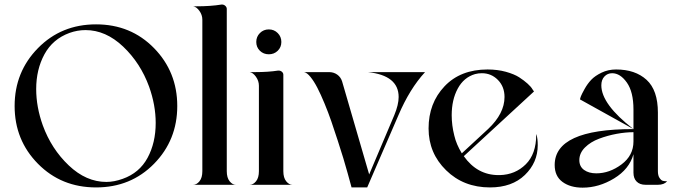

<svg xmlns="http://www.w3.org/2000/svg" viewBox="-20 -820 3005 852"><path d="M148.4 -606.4Q252 -711.9 406.2 -711.9Q560.5 -711.9 663.6 -606.4Q766.6 -501 766.6 -349.6Q766.6 -198.2 663.6 -93.3Q560.5 11.7 406.2 11.7Q252 11.7 148.4 -93.3Q44.9 -198.2 44.9 -349.6Q44.9 -501 148.4 -606.4ZM524.4 -26.4Q598.6 -52.7 634.8 -119.6Q670.9 -186.5 670.9 -274.4Q670.9 -353.5 641.6 -435.5Q603.5 -540 526.4 -613.3Q449.2 -686.5 359.4 -686.5Q323.2 -686.5 288.1 -673.8Q213.9 -646.5 177.2 -579.1Q140.6 -511.7 140.6 -424.8Q140.6 -345.7 169.9 -263.7Q208 -159.2 285.2 -85.9Q362.3 -12.7 452.1 -12.7Q486.3 -12.7 524.4 -26.4Z M986.3 -60.5Q986.3 -31.2 999 -15.6Q1011.7 0 1026.4 0H836.9Q852.5 0 865.2 -15.6Q877.9 -31.2 877.9 -60.5V-732.4Q877.9 -753.9 864.7 -772Q851.6 -790 836.9 -792H851.6Q915 -792 962.9 -799.8H965.8Q973.6 -799.8 980 -793.9Q986.3 -788.1 986.3 -780.3Z M1133.3 -594.7Q1117.2 -610.4 1117.2 -633.8Q1117.2 -657.2 1133.3 -673.3Q1149.4 -689.5 1172.9 -689.5Q1196.3 -689.5 1212.4 -673.3Q1228.5 -657.2 1228.5 -633.8Q1228.5 -610.4 1212.4 -594.7Q1196.3 -579.1 1172.9 -579.1Q1149.4 -579.1 1133.3 -594.7ZM1237.3 -60.5Q1237.3 -31.2 1250 -15.6Q1262.7 0 1277.3 0H1087.9Q1103.5 0 1116.2 -15.6Q1128.9 -31.2 1128.9 -60.5V-439.5Q1128.9 -460.9 1115.7 -479.5Q1102.5 -498 1087.9 -500H1112.3Q1170.9 -500 1213.9 -506.8H1216.8Q1224.6 -506.8 1231 -501.5Q1237.3 -496.1 1237.3 -488.3Z M1866.2 -500Q1797.9 -425.8 1748 -308.6L1609.4 11.7H1540Q1538.1 4.9 1535.2 -5.9Q1532.2 -16.6 1522.9 -50.8Q1513.7 -85 1503.4 -118.2Q1493.2 -151.4 1478.5 -196.8Q1463.9 -242.2 1450.2 -281.7Q1436.5 -321.3 1419.9 -361.3Q1403.3 -401.4 1388.2 -430.7Q1373 -460 1357.4 -479Q1341.8 -498 1329.1 -500H1440.4Q1460.9 -500 1476.6 -488.8Q1492.2 -477.5 1498 -459L1618.2 -45.9L1729.5 -308.6Q1749 -355.5 1749 -389.6Q1749 -485.4 1612.3 -500Z M2360.4 -223.6Q2366.2 -205.1 2366.2 -175.8Q2366.2 -98.6 2309.1 -43.5Q2252 11.7 2154.3 11.7Q2037.1 11.7 1959.5 -64.5Q1881.8 -140.6 1881.8 -250Q1881.8 -362.3 1952.6 -437Q2023.4 -511.7 2143.6 -511.7Q2187.5 -511.7 2224.6 -501.5Q2261.7 -491.2 2283.7 -477.1Q2305.7 -462.9 2321.3 -448.7Q2336.9 -434.6 2342.8 -423.8L2349.6 -414.1L2038.1 -127Q2097.7 -43 2192.4 -43H2198.2Q2266.6 -44.9 2313 -90.8Q2359.4 -136.7 2359.4 -221.7V-223.6ZM2087.9 -491.2Q2038.1 -476.6 2011.2 -426.8Q1984.4 -377 1984.4 -308.6Q1984.4 -263.7 1996.1 -217.8Q2004.9 -179.7 2029.3 -139.6L2146.5 -248Q2218.8 -316.4 2218.8 -389.6Q2218.8 -435.5 2189.5 -465.3Q2160.2 -495.1 2118.2 -495.1Q2102.5 -495.1 2087.9 -491.2Z M2791 -192.4Q2791 -192.4 2791 -233.4Q2755.9 -233.4 2716.3 -226.1Q2676.8 -218.8 2638.7 -204.6Q2600.6 -190.4 2575.7 -165.5Q2550.8 -140.6 2550.8 -109.4Q2550.8 -81.1 2571.8 -65.9Q2592.8 -50.8 2626 -50.8Q2684.6 -50.8 2737.8 -90.3Q2791 -129.9 2791 -192.4ZM2791 -334Q2791 -412.1 2761.7 -453.6Q2732.4 -495.1 2696.3 -495.1Q2675.8 -495.1 2662.1 -480.5Q2648.4 -465.8 2648.4 -441.4Q2648.4 -357.4 2791 -247.1L2553.7 -378.9Q2554.7 -384.8 2558.1 -393.6Q2561.5 -402.3 2574.2 -425.3Q2586.9 -448.2 2603.5 -465.8Q2620.1 -483.4 2649.4 -497.6Q2678.7 -511.7 2713.9 -511.7Q2798.8 -511.7 2849.1 -465.8Q2899.4 -419.9 2899.4 -320.3V-60.5Q2899.4 -41 2906.7 -30.3Q2914.1 -19.5 2921.4 -17.6Q2928.7 -15.6 2940.4 -15.6Q2926.8 0 2899.4 0H2844.7Q2819.3 0 2805.2 -14.2Q2791 -28.3 2791 -53.7V-135.7Q2772.5 -69.3 2705.1 -28.3Q2637.7 12.7 2565.4 12.7Q2510.7 12.7 2476.1 -12.7Q2441.4 -38.1 2441.4 -87.9Q2441.4 -247.1 2788.1 -247.1H2791Z"/></svg>

Font: Olivea
Style: LigaturesFont
Weight: 400
Designer: Achmad Aprilia Pratama
Version: Version 001.000